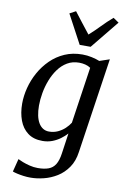

<svg xmlns="http://www.w3.org/2000/svg" viewBox="-113 -892 782 1205"><g transform="rotate(10 278.5 -290.0)"><path d="M441.8 38Q433.8 97.6 405.5 138.3Q377.3 179.1 337.7 203.6Q298 228 254 238.9Q210.1 249.8 169.6 249.8Q147.5 249.8 124.8 246.8Q102 243.7 83.4 239.4Q64.8 235.1 54.9 231L76 148.4Q86.7 153.9 107 161.9Q127.3 169.8 152.8 176.1Q178.3 182.5 204.5 182.5Q245.6 182.5 272.9 172.3Q300.3 162.2 315.9 136.9Q331.6 111.5 338 66.4L356.8 -64.4Q340.2 -45.9 317.3 -28.9Q294.4 -11.9 265.8 -0.9Q237.2 10 203.7 10Q146.6 10 110 -17.7Q73.3 -45.4 55.8 -92.7Q38.2 -140 38.2 -199.2Q38.2 -248.2 51.5 -300.1Q64.8 -351.9 91.2 -399.6Q117.6 -447.3 156.2 -485.4Q194.8 -523.6 245.4 -545.8Q296 -568 358.2 -568Q387.8 -568 417.8 -561.5Q447.8 -554.9 468.3 -546.4L532 -568ZM419.6 -494Q404.8 -504.5 385.6 -509.1Q366.4 -513.8 346.5 -513.8Q304.1 -513.8 271.2 -494.3Q238.3 -474.8 214.4 -442Q190.4 -409.1 174.9 -368.8Q159.3 -328.4 151.8 -286Q144.3 -243.5 144.3 -205.2Q144.3 -169.9 150.2 -142.2Q156.1 -114.5 167.7 -95Q179.4 -75.5 196.1 -65.3Q212.8 -55.1 234 -55.1Q264.4 -55.1 290 -66.9Q315.5 -78.7 335 -97Q354.5 -115.4 366.5 -134.8ZM329.8 -624.4 231.8 -807.7 270.8 -828.5Q295.8 -796.1 321.1 -763.3Q346.5 -730.5 372.6 -697.7Q409.6 -730.5 440.8 -763.3Q472.1 -796.1 509.8 -828.5L545.9 -804.1L399.6 -624.4Z"/></g></svg>

Font: Merriweather Light
Style: Italic
Weight: 300
Italic angle: -7.8°
Designer: Eben Sorkin
Foundry: Eben Sorkin
Version: Version 2.101